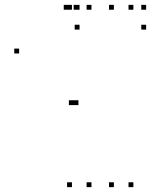

<svg xmlns="http://www.w3.org/2000/svg" viewBox="-20 -760 660 790"><path d="M356.3 10V-10H336.3V10ZM356.3 -720V-740H336.3V-720ZM276 -720V-740H256V-720ZM276 10V-10H256V10ZM303.2 -720V-740H283.2V-720ZM262.3 -720V-740H242.3V-720ZM58.7 -540V-560H38.7V-540ZM283.5 -327.5V-347.5H263.5V-327.5ZM302.8 -327.5V-347.5H282.8V-327.5ZM528.8 10V-10H508.8V10ZM528.8 -720V-740H508.8V-720ZM448.5 -720V-740H428.5V-720ZM448.5 10V-10H428.5V10ZM581.3 -638.2V-658.2H561.3V-638.2ZM581.3 -720V-740H561.3V-720ZM307.3 -720V-740H287.3V-720ZM307.3 -638.2V-658.2H287.3V-638.2Z"/></svg>

Font: Monaspace Krypton Dots Var
Style: Regular
Weight: 400
Designer: Riley Cran and the Lettermatic Team
Version: Version 1.100 (Monaspace Krypton Dots)